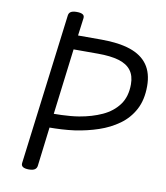

<svg xmlns="http://www.w3.org/2000/svg" viewBox="-96 -969 917 1062"><g transform="rotate(10 362.5 -438.0)"><path d="M138 14Q116 14 105 7Q94 0 96 -15L203 -863Q205 -877 216 -883.5Q227 -890 249 -890Q271 -890 282 -883.5Q293 -877 291 -862L278 -763H410Q507 -763 572 -741Q637 -719 670 -672.5Q703 -626 703 -553Q703 -476 674 -421.5Q645 -367 595 -331Q545 -295 482.5 -274Q420 -253 352 -243Q315 -238 278 -236Q241 -234 211 -234L184 -14Q182 0 171 7Q160 14 138 14ZM221 -313Q242 -313 265.5 -314Q289 -315 313.5 -317Q338 -319 362 -323Q433 -335 489.5 -361Q546 -387 579.5 -432.5Q613 -478 613 -548Q613 -596 590 -626Q567 -656 521 -669.5Q475 -683 404 -683H267Z"/></g></svg>

Font: Playwrite GB J
Style: Italic
Weight: 400
Italic angle: -7.01216°
Designer: Veronika Burian, José Scaglione
Foundry: TypeTogether
Version: Version 1.002